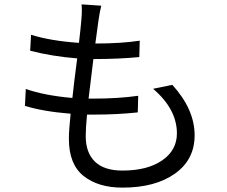

<svg xmlns="http://www.w3.org/2000/svg" viewBox="-20 -812 1040 878"><path d="M443 -786Q436 -758 430 -716Q427 -690 416 -613Q535 -613 619 -626L617 -551Q521 -542 414 -542H407Q404 -512 396 -451Q388 -390 385 -361H404Q521 -361 612 -374L610 -298Q516 -288 414 -288H378Q372 -228 372 -189Q372 -114 414 -73Q456 -32 540 -32Q654 -32 721.5 -78.5Q789 -125 789 -202Q789 -313 680 -406L768 -424Q870 -312 870 -193Q870 -82 780 -18Q690 46 540 46Q429 46 362 -7.5Q295 -61 295 -177Q295 -217 303 -292Q177 -302 94 -328L98 -405Q185 -375 311 -364Q319 -439 333 -545Q219 -554 118 -580L122 -653Q211 -625 341 -616Q349 -683 352 -721Q356 -765 353 -792Z"/></svg>

Font: Noto Sans SC
Style: Regular
Weight: 400
Designer: Ryoko NISHIZUKA  (kana, bopomofo & ideographs); Paul D. Hunt (Latin, Greek & Cyrillic); Sandoll Communications , Soo-you
Foundry: Adobe
Version: Version 2.002;hotconv 1.0.116;makeotfexe 2.5.65601